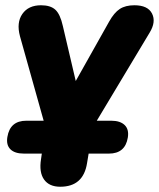

<svg xmlns="http://www.w3.org/2000/svg" viewBox="-20 -521 604 730"><path d="M209 189Q167 189 147.5 161.5Q128 134 136 84L139 63H71Q36 63 19.5 46.5Q3 30 8 0Q18 -62 80 -62H146L56 -383Q42 -435 65 -468Q88 -501 136 -501Q172 -501 190.5 -484Q209 -467 219 -422L268 -213L395 -439Q414 -473 435.5 -487Q457 -501 491 -501Q542 -501 558 -469.5Q574 -438 549 -397L348 -62H403Q437 -62 454 -45.5Q471 -29 466 2Q456 63 394 63H317L311 99Q297 189 209 189Z"/></svg>

Font: Nunito Black
Style: Italic
Weight: 900
Italic angle: -9°
Designer: Vernon Adams
Foundry: Vernon Adams
Version: Version 3.601; ttfautohint (v1.8.2.53-6de2)